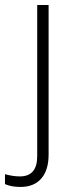

<svg xmlns="http://www.w3.org/2000/svg" viewBox="-64 -513 294 756"><path d="M16.6 223.1Q-19.5 223.1 -44.4 211.9V172.9Q-13.2 181.6 14.2 181.6Q82.5 181.6 82.5 102.1V-493.2H127.4V95.7Q127.4 156.7 98.6 189.9Q69.8 223.1 16.6 223.1Z"/></svg>

Font: Bpm'online Open Sans Light
Style: Regular
Weight: 300
Foundry: Ascender Corporation
Version: Version 1.10